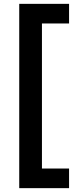

<svg xmlns="http://www.w3.org/2000/svg" viewBox="-20 -810 401 998"><path d="M339 -688H198V66H339V168H80V-790H339Z"/></svg>

Font: Prodigy Sans SemiBold
Style: Regular
Weight: 600
Designer: Wei Huang
Foundry: Wei Huang
Version: Version 1.003; ttfautohint (v1.8.3)